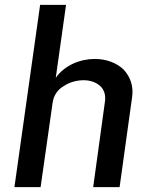

<svg xmlns="http://www.w3.org/2000/svg" viewBox="-20 -765 620 785"><path d="M146 0 195 -344C199 -374 215 -398 239 -412C262 -428 292 -437 322 -437C350 -437 374 -428 390 -413C406 -398 413 -376 409 -349L361 0H469L520 -367C527 -414 512 -452 485 -481C458 -507 416 -524 368 -524C307 -524 244 -498 208 -447L250 -745H144L39 0Z"/></svg>

Font: Cheyenne Sans Medium
Style: Italic
Weight: 500
Italic angle: -8.13011°
Designer: The Public Sans project authors (U.S. Web Design System), Libre Franklin designed by Pablo Impallari and Rodrigo Fuenzal
Foundry: The Cheyenne Sans Project Authors
Version: Version 2.007